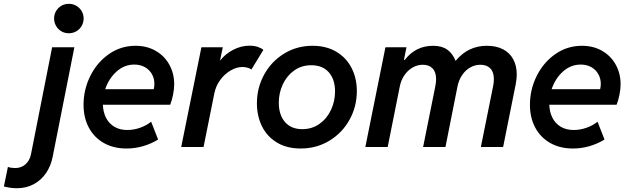

<svg xmlns="http://www.w3.org/2000/svg" viewBox="-139 -768 3289 1003"><path d="M-118.7 206.1 -97.7 104Q-90.3 106.9 -79.6 108.4Q-68.8 109.9 -60.1 109.9Q-28.3 109.9 -6.3 90.8Q15.6 71.8 22.5 39.6L133.3 -521H249.5L136.2 50.8Q127 98.1 102.1 135.3Q77.1 172.4 38.1 193.8Q-1 215.3 -51.3 215.3Q-83 215.3 -118.7 206.1ZM143.6 -671.4Q143.6 -692.4 153.8 -710Q164.1 -727.5 181.6 -737.8Q199.2 -748 220.7 -748Q241.7 -748 259.5 -737.8Q277.3 -727.5 287.6 -710Q297.9 -692.4 297.9 -671.4Q297.9 -650.4 287.6 -632.6Q277.3 -614.7 259.5 -604.5Q241.7 -594.2 220.7 -594.2Q199.2 -594.2 181.6 -604.5Q164.1 -614.7 153.8 -632.6Q143.6 -650.4 143.6 -671.4Z M297.4 -220.7Q297.4 -300.3 332.8 -371.3Q368.2 -442.4 430.2 -485.6Q492.2 -528.8 568.8 -528.8Q628.9 -528.8 674.8 -502.2Q720.7 -475.6 745.8 -429.7Q771 -383.8 771 -328.6Q771 -302.7 764.9 -272.5Q758.8 -242.2 750 -220.7H398.4Q399.9 -181.6 415.3 -151.9Q430.7 -122.1 459 -105.5Q487.3 -88.9 525.9 -88.9Q560.1 -88.9 593.5 -100.8Q627 -112.8 650.4 -132.3L687 -39.1Q651.4 -17.1 608.9 -4.6Q566.4 7.8 522 7.8Q454.1 7.8 403.3 -21Q352.5 -49.8 325 -101.6Q297.4 -153.3 297.4 -220.7ZM664.1 -302.2Q667.5 -315.9 667.5 -329.6Q667.5 -358.4 654.3 -381.3Q641.1 -404.3 617.4 -417.5Q593.8 -430.7 563 -430.7Q510.7 -430.7 470.2 -394.5Q429.7 -358.4 410.6 -302.2Z M913.1 -521H1024.9L1010.7 -453.6H1012.7Q1038.1 -486.3 1079.1 -507.8Q1120.1 -529.3 1164.6 -529.3Q1189.9 -529.3 1208.7 -522.7Q1227.5 -516.1 1236.8 -507.3L1174.3 -404.8Q1168.5 -410.2 1154.8 -414.1Q1141.1 -418 1127.4 -418Q1098.1 -418 1066.9 -400.4Q1035.6 -382.8 1012 -351.1Q988.3 -319.3 980.5 -279.3L924.3 0H807.6Z M1203.1 -228.5Q1203.1 -309.6 1241 -378.4Q1278.8 -447.3 1345.2 -488Q1411.6 -528.8 1494.1 -528.8Q1565.4 -528.8 1617.7 -497.8Q1669.9 -466.8 1697.5 -413.1Q1725.1 -359.4 1725.1 -292Q1725.1 -211.4 1687 -142.6Q1648.9 -73.7 1581.8 -33Q1514.6 7.8 1431.6 7.8Q1358.9 7.8 1307.1 -23.7Q1255.4 -55.2 1229.2 -108.9Q1203.1 -162.6 1203.1 -228.5ZM1611.3 -290.5Q1611.3 -353 1578.9 -390.1Q1546.4 -427.2 1487.3 -427.2Q1436.5 -427.2 1397.9 -399.9Q1359.4 -372.6 1338.4 -327.4Q1317.4 -282.2 1317.4 -231.4Q1317.4 -168.5 1349.4 -130.9Q1381.3 -93.3 1440.4 -93.3Q1490.7 -93.3 1529.8 -120.8Q1568.8 -148.4 1590.1 -193.8Q1611.3 -239.3 1611.3 -290.5Z M1874.5 -521H1984.4L1971.2 -455.1H1975.6Q2032.2 -528.8 2123.5 -528.8Q2168.9 -528.8 2197.3 -508.8Q2225.6 -488.8 2240.7 -450.7H2241.7Q2306.2 -528.8 2404.3 -528.8Q2453.6 -528.8 2488.8 -510.5Q2523.9 -492.2 2542.2 -458.3Q2560.5 -424.3 2560.5 -378.9Q2560.5 -356.4 2555.2 -328.6L2489.3 0H2373L2437 -317.9Q2440.9 -335.4 2440.9 -354.5Q2440.9 -391.6 2422.4 -410.6Q2403.8 -429.7 2370.6 -429.7Q2342.3 -429.7 2317.4 -415.5Q2292.5 -401.4 2275.1 -375.7Q2257.8 -350.1 2251 -316.9L2188 0H2071.3L2135.3 -318.4Q2139.2 -339.4 2139.2 -354.5Q2139.2 -391.1 2120.8 -410.4Q2102.5 -429.7 2069.8 -429.7Q2041.5 -429.7 2016.4 -415.3Q1991.2 -400.9 1973.4 -374.8Q1955.6 -348.6 1949.2 -314.9L1886.2 0H1769.5Z M2629.4 -220.7Q2629.4 -300.3 2664.8 -371.3Q2700.2 -442.4 2762.2 -485.6Q2824.2 -528.8 2900.9 -528.8Q2960.9 -528.8 3006.8 -502.2Q3052.7 -475.6 3077.9 -429.7Q3103 -383.8 3103 -328.6Q3103 -302.7 3096.9 -272.5Q3090.8 -242.2 3082 -220.7H2730.5Q2731.9 -181.6 2747.3 -151.9Q2762.7 -122.1 2791 -105.5Q2819.3 -88.9 2857.9 -88.9Q2892.1 -88.9 2925.5 -100.8Q2959 -112.8 2982.4 -132.3L3019 -39.1Q2983.4 -17.1 2940.9 -4.6Q2898.4 7.8 2854 7.8Q2786.1 7.8 2735.4 -21Q2684.6 -49.8 2657 -101.6Q2629.4 -153.3 2629.4 -220.7ZM2996.1 -302.2Q2999.5 -315.9 2999.5 -329.6Q2999.5 -358.4 2986.3 -381.3Q2973.1 -404.3 2949.5 -417.5Q2925.8 -430.7 2895 -430.7Q2842.8 -430.7 2802.2 -394.5Q2761.7 -358.4 2742.7 -302.2Z"/></svg>

Font: Reddit Sans Chocolate SemiBold
Style: Italic
Weight: 600
Italic angle: -11.25°
Designer: Stephen Hutchings
Version: Version 1.013